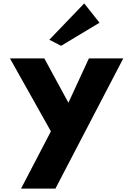

<svg xmlns="http://www.w3.org/2000/svg" viewBox="-20 -860 791 1140"><path d="M39.1 -513.2H243.2L386.2 -250L507.8 -513.2H711.9L309.1 259.8H105L282.2 -80.1ZM272.9 -624 480 -839.8 570.8 -725.1 342.8 -587.9Z"/></svg>

Font: Hussar Preview
Style: Bold
Weight: 700
Foundry: Cannot Into Space Fonts, PlusOne Fonts
Version: Version 2.29RC2 "Millennial"